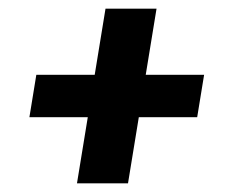

<svg xmlns="http://www.w3.org/2000/svg" viewBox="-20 -562 540 444"><path d="M158 -138 183 -291H48L64 -389H199L224 -542H342L317 -389H452L436 -291H301L276 -138Z"/></svg>

Font: Iosevka Heavy
Style: Italic
Weight: 900
Italic angle: -9°
Monospace: yes
Designer: Belleve Invis
Foundry: Belleve Invis
Version: Version 32.5.0; ttfautohint (v1.8.4)